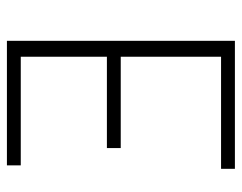

<svg xmlns="http://www.w3.org/2000/svg" viewBox="-92 -607 699 555"><g transform="rotate(-90 257.5 -329.5)"><path d="M47 0V-40H371V-330H107V-370H371V-619H57V-659H417V0Z"/></g></svg>

Font: Source Sans 3 ExtraLight Light
Style: Regular
Weight: 300
Version: Version 3.052;hotconv 1.1.0;makeotfexe 2.6.0